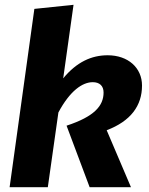

<svg xmlns="http://www.w3.org/2000/svg" viewBox="-20 -779 622 799"><path d="M179 0 223 -311C271 -401 323 -437 366 -437C394 -437 411 -422 411 -394C411 -339 373 -294 257 -256L353 0H525L424 -237C524 -275 571 -339 571 -423C571 -497 513 -549 428 -549C361 -549 299 -521 243 -453L286 -759L123 -742L20 0Z"/></svg>

Font: Fira Sans OT
Style: Bold Italic
Weight: 700
Italic angle: -8°
Designer: Carrois Corporate & Edenspiekermann
Foundry: Carrois Corporate GbR & Edenspiekermann AG
Version: Version 2.001